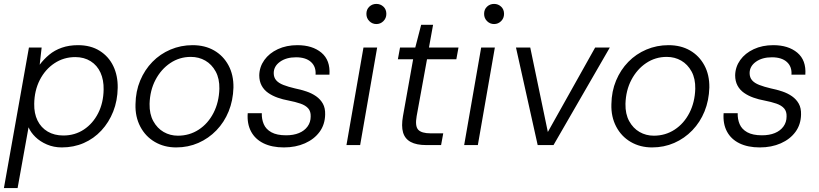

<svg xmlns="http://www.w3.org/2000/svg" viewBox="-33 -742 4189 982"><path d="M-13 220 115 -499H180L170 -411Q191 -439 218.5 -462Q246 -485 283 -498Q320 -511 366 -511Q431 -511 477 -482Q523 -453 546.5 -404Q570 -355 569 -293Q568 -227 546 -171.5Q524 -116 485.5 -74.5Q447 -33 395.5 -10.5Q344 12 283 12Q242 12 207 -3Q172 -18 148 -41.5Q124 -65 113 -91L57 220ZM291 -49Q350 -49 396 -79.5Q442 -110 469 -163Q496 -216 497 -284Q498 -333 481 -370.5Q464 -408 430.5 -429Q397 -450 352 -450Q293 -450 245.5 -418.5Q198 -387 170.5 -333Q143 -279 142 -211Q141 -162 159 -125.5Q177 -89 211 -69Q245 -49 291 -49Z M868 12Q807 12 759 -16Q711 -44 684.5 -94.5Q658 -145 660 -209Q661 -275 684 -330Q707 -385 746.5 -425.5Q786 -466 839 -488.5Q892 -511 952 -511Q1015 -511 1062 -484Q1109 -457 1135.5 -408Q1162 -359 1161 -294Q1159 -228 1136.5 -172.5Q1114 -117 1074 -75.5Q1034 -34 981.5 -11Q929 12 868 12ZM877 -48Q936 -48 983.5 -79Q1031 -110 1059 -164.5Q1087 -219 1089 -288Q1090 -340 1070 -376.5Q1050 -413 1017 -432Q984 -451 943 -451Q885 -451 838 -419.5Q791 -388 762.5 -334Q734 -280 732 -211Q731 -159 751 -122.5Q771 -86 804 -67Q837 -48 877 -48Z M1419 12Q1358 12 1315 -9Q1272 -30 1251 -69.5Q1230 -109 1234 -163H1306Q1305 -133 1316 -107Q1327 -81 1355 -65.5Q1383 -50 1430 -50Q1468 -50 1496 -61.5Q1524 -73 1540 -95Q1556 -117 1556 -146Q1557 -172 1543.5 -187.5Q1530 -203 1504 -212Q1478 -221 1442 -228Q1414 -233 1387 -242.5Q1360 -252 1338.5 -267Q1317 -282 1305 -304.5Q1293 -327 1293 -357Q1294 -400 1319 -435Q1344 -470 1388 -490.5Q1432 -511 1488 -511Q1565 -511 1611 -472.5Q1657 -434 1652 -360H1581Q1584 -401 1557.5 -425Q1531 -449 1481 -449Q1431 -449 1399 -426Q1367 -403 1367 -368Q1367 -346 1379.5 -331.5Q1392 -317 1416.5 -307.5Q1441 -298 1475 -290Q1505 -284 1533.5 -274.5Q1562 -265 1584 -249.5Q1606 -234 1618.5 -211.5Q1631 -189 1630 -156Q1629 -105 1601.5 -67.5Q1574 -30 1526.5 -9Q1479 12 1419 12Z M1739 0 1826 -499H1896L1809 0ZM1892 -619Q1871 -619 1856 -634Q1841 -649 1841 -671Q1841 -694 1856 -708Q1871 -722 1892 -722Q1913 -722 1928 -708Q1943 -694 1943 -671Q1943 -649 1928 -634Q1913 -619 1892 -619Z M2147 0Q2097 0 2067.5 -16Q2038 -32 2028.5 -64.5Q2019 -97 2028 -148L2080 -439H2002L2013 -499H2091L2121 -615H2182L2161 -499H2312L2301 -439H2151L2098 -148Q2089 -97 2106 -78.5Q2123 -60 2170 -60H2234L2223 0Z M2341 0 2428 -499H2498L2411 0ZM2494 -619Q2473 -619 2458 -634Q2443 -649 2443 -671Q2443 -694 2458 -708Q2473 -722 2494 -722Q2515 -722 2530 -708Q2545 -694 2545 -671Q2545 -649 2530 -634Q2515 -619 2494 -619Z M2717 0 2606 -499H2679L2769 -67L3011 -499H3086L2798 0Z M3302 12Q3241 12 3193 -16Q3145 -44 3118.5 -94.5Q3092 -145 3094 -209Q3095 -275 3118 -330Q3141 -385 3180.5 -425.5Q3220 -466 3273 -488.5Q3326 -511 3386 -511Q3449 -511 3496 -484Q3543 -457 3569.5 -408Q3596 -359 3595 -294Q3593 -228 3570.5 -172.5Q3548 -117 3508 -75.5Q3468 -34 3415.5 -11Q3363 12 3302 12ZM3311 -48Q3370 -48 3417.5 -79Q3465 -110 3493 -164.5Q3521 -219 3523 -288Q3524 -340 3504 -376.5Q3484 -413 3451 -432Q3418 -451 3377 -451Q3319 -451 3272 -419.5Q3225 -388 3196.5 -334Q3168 -280 3166 -211Q3165 -159 3185 -122.5Q3205 -86 3238 -67Q3271 -48 3311 -48Z M3853 12Q3792 12 3749 -9Q3706 -30 3685 -69.5Q3664 -109 3668 -163H3740Q3739 -133 3750 -107Q3761 -81 3789 -65.5Q3817 -50 3864 -50Q3902 -50 3930 -61.5Q3958 -73 3974 -95Q3990 -117 3990 -146Q3991 -172 3977.5 -187.5Q3964 -203 3938 -212Q3912 -221 3876 -228Q3848 -233 3821 -242.5Q3794 -252 3772.5 -267Q3751 -282 3739 -304.5Q3727 -327 3727 -357Q3728 -400 3753 -435Q3778 -470 3822 -490.5Q3866 -511 3922 -511Q3999 -511 4045 -472.5Q4091 -434 4086 -360H4015Q4018 -401 3991.5 -425Q3965 -449 3915 -449Q3865 -449 3833 -426Q3801 -403 3801 -368Q3801 -346 3813.5 -331.5Q3826 -317 3850.5 -307.5Q3875 -298 3909 -290Q3939 -284 3967.5 -274.5Q3996 -265 4018 -249.5Q4040 -234 4052.5 -211.5Q4065 -189 4064 -156Q4063 -105 4035.5 -67.5Q4008 -30 3960.5 -9Q3913 12 3853 12Z"/></svg>

Font: DM Sans 20pt Light
Style: Italic
Weight: 300
Italic angle: -10°
Version: Version 4.004;gftools[0.9.30]